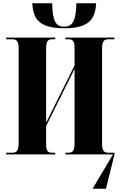

<svg xmlns="http://www.w3.org/2000/svg" viewBox="-20 -944 757 1174"><path d="M375 -771C536 -771 562 -838 568 -924H447C445 -812 421 -781 373 -781C323 -781 301 -811 299 -924H177C184 -837 207 -771 375 -771ZM18 0H318V-10H301C271 -10 262 -21 262 -65V-173L436 -523V-73C436 -22 426 -10 397 -10H380V0H671L546 210H628L680 0V-10H644C616 -10 604 -21 604 -68V-641C604 -692 615 -704 644 -704H680V-714H380V-704H397C426 -704 436 -693 436 -646V-544L262 -194V-641C262 -692 271 -704 301 -704H318V-714H18V-704H53C83 -704 94 -692 94 -645V-73C94 -22 83 -10 53 -10H18Z"/></svg>

Font: Noto Serif Display ExtraCondensed Black
Style: Regular
Weight: 900
Width: 2
Designer: Monotype Design Team
Foundry: Monotype Imaging Inc.
Version: Version 2.009